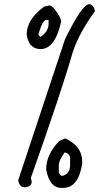

<svg xmlns="http://www.w3.org/2000/svg" viewBox="-20 -912 495 932"><path d="M413.1 -891.6Q432.6 -891.6 441.4 -858.4Q363.3 -751 333 -658.2Q279.3 -470.7 129.9 -48.8L133.8 -30.3Q133.8 -4.9 99.6 -2.9Q74.2 -2.9 68.4 -37.1L295.9 -722.7Q378.9 -891.6 413.1 -891.6ZM219.7 -885.7Q238.3 -885.7 271.5 -827.1L277.3 -809.6Q248 -673.8 176.8 -673.8Q120.1 -673.8 109.4 -744.1Q109.4 -817.4 194.3 -879.9ZM167 -748V-742.2L176.8 -732.4Q215.8 -759.8 215.8 -795.9V-815.4H204.1Q187.5 -815.4 167 -748ZM295.9 -240.2Q378.9 -203.1 378.9 -128.9V-117.2Q360.4 0 287.1 0H277.3Q220.7 0 204.1 -88.9Q204.1 -163.1 267.6 -227.5ZM293.9 -171.9Q265.6 -134.8 265.6 -108.4V-71.3L277.3 -58.6H284.2Q320.3 -69.3 320.3 -110.4V-141.6Q320.3 -167 293.9 -171.9Z"/></svg>

Font: Sue Ellen Francisco
Style: Regular
Weight: 400
Designer: Kimberly Geswein
Foundry: Kimberly Geswein
Version: Version 1.002 2007